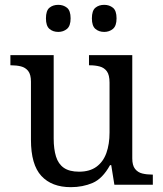

<svg xmlns="http://www.w3.org/2000/svg" viewBox="-20 -764 675 794"><path d="M273 10Q194 10 151 -36.5Q108 -83 108 -186V-426Q108 -456 96.5 -470.5Q85 -485 66.5 -489.5Q48 -494 26 -494H23V-536H202V-191Q202 -148 211.5 -117Q221 -86 244 -70Q267 -54 307 -54Q351 -54 379 -74.5Q407 -95 420 -131.5Q433 -168 433 -216V-422Q433 -454 422 -469Q411 -484 392.5 -489Q374 -494 351 -494H348V-536H527V-109Q527 -80 538.5 -65.5Q550 -51 568.5 -46.5Q587 -42 609 -42H612V0H453L440 -81H435Q404 -25 363 -7.5Q322 10 273 10ZM411 -632Q389 -632 374.5 -644.5Q360 -657 360 -688Q360 -720 374.5 -732Q389 -744 411 -744Q432 -744 447 -732Q462 -720 462 -688Q462 -657 447 -644.5Q432 -632 411 -632ZM221 -632Q199 -632 184.5 -644.5Q170 -657 170 -688Q170 -720 184.5 -732Q199 -744 221 -744Q242 -744 257 -732Q272 -720 272 -688Q272 -657 257 -644.5Q242 -632 221 -632Z"/></svg>

Font: Noto Serif Sinhala
Style: Regular
Weight: 400
Designer: Jelle Bosma - Monotype Design Team
Foundry: Monotype Imaging Inc.
Version: Version 2.006